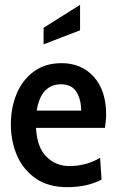

<svg xmlns="http://www.w3.org/2000/svg" viewBox="-20 -765 482 795"><path d="M258 10Q180.5 10 128.8 -25.5Q77 -61 51 -120Q25 -179 25 -249.5Q25 -319.5 49.2 -377.2Q73.5 -435 120.5 -469.2Q167.5 -503.5 235 -503.5Q317.5 -503.5 368.5 -446.8Q419.5 -390 419.5 -290.5Q419.5 -277.5 418 -263.8Q416.5 -250 414.5 -235.5H129Q133.5 -154 172.5 -115.8Q211.5 -77.5 267 -77.5Q337 -77.5 394.5 -111.5L400.5 -21.5Q374 -7 337.8 1.5Q301.5 10 258 10ZM132 -307H316Q316 -353 296.5 -384.5Q277 -416 232.5 -416Q192 -416 166.2 -388.8Q140.5 -361.5 132 -307ZM160.5 -581.5V-650L311.5 -745V-639.5Z"/></svg>

Font: Cabin Condensed Medium
Style: Regular
Weight: 500
Width: 3
Designer: Pablo Impallari
Foundry: Pablo Impallari. http://www.impallari.com Igino Marini. http://www.ikern.com
Version: Version 3.001; ttfautohint (v1.8.3)